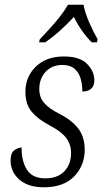

<svg xmlns="http://www.w3.org/2000/svg" viewBox="-20 -786 444 816"><path d="M166 10Q100 10 62.5 -22.5Q25 -55 25 -104Q25 -136 41 -147.5Q57 -159 72 -159Q71 -103 94 -65.5Q117 -28 173 -28Q224 -28 253 -57.5Q282 -87 282 -136Q282 -172 261.5 -199.5Q241 -227 193 -252Q143 -278 115.5 -310Q88 -342 88 -396Q88 -460 132.5 -503Q177 -546 251 -546Q319 -546 350 -514.5Q381 -483 381 -445Q381 -421 367.5 -409Q354 -397 330 -397Q330 -425 323 -451Q316 -477 297 -493.5Q278 -510 245 -510Q201 -510 174 -481Q147 -452 147 -407Q147 -372 168 -348Q189 -324 233 -302Q284 -276 312 -240.5Q340 -205 340 -150Q340 -82 295 -36Q250 10 166 10ZM149 -619Q168 -639 191.5 -664.5Q215 -690 235.5 -716.5Q256 -743 269 -766H335Q341 -732 359.5 -690Q378 -648 395 -619L392 -606H370Q346 -630 327 -657.5Q308 -685 294 -714Q267 -685 237.5 -658Q208 -631 172 -606H146Z"/></svg>

Font: Noto Serif SemiCondensed Light
Style: Italic
Weight: 300
Width: 4
Italic angle: -12°
Designer: Monotype Design Team
Foundry: Monotype Imaging Inc.
Version: Version 2.013; ttfautohint (v1.8.4.7-5d5b)